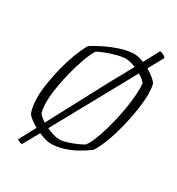

<svg xmlns="http://www.w3.org/2000/svg" viewBox="-209 -940 1064 1157"><g transform="rotate(30 322.5 -361.5)"><path d="M122 89Q109 89 100.5 84.5Q92 80 87 76L149 -40Q125 -53 105.5 -68Q86 -83 78 -95Q69 -116 65 -143.5Q61 -171 61 -202Q61 -247 70 -304Q79 -361 94 -420Q109 -479 129 -531.5Q149 -584 170 -620Q200 -641 247 -664Q294 -687 345 -703.5Q396 -720 438 -720Q452 -720 469.5 -716Q487 -712 505 -704Q523 -737 538 -765Q553 -793 563 -812Q581 -809 591 -803Q601 -797 606 -789L548 -684Q574 -669 595 -652Q616 -635 624 -620Q628 -604 629.5 -585Q631 -566 631 -548Q631 -503 622 -442.5Q613 -382 597 -317Q581 -252 559.5 -194Q538 -136 513 -97Q484 -75 445 -52.5Q406 -30 361 -15Q316 0 269 0Q251 0 229 -6.5Q207 -13 184 -23ZM131 -131Q142 -113 176 -92L400 -513Q419 -546 438.5 -582Q458 -618 477 -653Q459 -661 441 -665.5Q423 -670 407 -670Q384 -670 349.5 -661Q315 -652 282 -639.5Q249 -627 227 -615Q209 -587 190.5 -537Q172 -487 156.5 -427Q141 -367 131.5 -307.5Q122 -248 122 -202Q122 -180 124.5 -161Q127 -142 131 -131ZM300 -48Q324 -48 354.5 -57.5Q385 -67 413 -79.5Q441 -92 456 -101Q474 -124 490.5 -165Q507 -206 521.5 -257.5Q536 -309 547 -363Q558 -417 564 -467Q570 -517 570 -554Q570 -565 569.5 -574.5Q569 -584 568 -592Q557 -609 519 -632L211 -73Q235 -62 258.5 -55Q282 -48 300 -48Z"/></g></svg>

Font: Texturina 72pt 72pt Thin
Style: Italic
Weight: 100
Italic angle: -11°
Designer: Guillermo Torres Carreño
Foundry: Omnibus-Type
Version: Version 1.002; ttfautohint (v1.8.3)